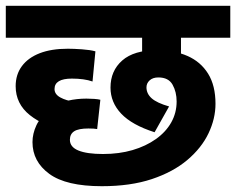

<svg xmlns="http://www.w3.org/2000/svg" viewBox="-20 -642 814 662"><path d="M604 -512V-416H470V-512H0V-622H774V-512ZM335 -111Q391 -111 437 -124.5Q483 -138 517.5 -162.5Q552 -187 570.5 -220Q589 -253 589 -292Q589 -325 575 -350Q561 -375 526 -375Q507 -375 496 -365Q485 -355 485 -341Q485 -319 503 -303Q521 -287 563 -275L513 -186Q435 -211 398 -250Q361 -289 361 -340Q361 -398 401.5 -433.5Q442 -469 521 -469Q581 -469 626.5 -449Q672 -429 697.5 -388Q723 -347 723 -284Q723 -233 699 -182.5Q675 -132 626 -90.5Q577 -49 503.5 -24.5Q430 0 331 0Q208 0 150 -42.5Q92 -85 92 -152Q92 -181 105.5 -210Q119 -239 150 -259Q153 -262 155 -266.5Q157 -271 160 -272Q184 -288 214.5 -295Q245 -302 278 -302Q291 -302 305 -301Q319 -300 326 -298L315 -197Q310 -198 302.5 -198.5Q295 -199 285 -199Q251 -199 236 -189.5Q221 -180 221 -160Q221 -135 250.5 -123Q280 -111 335 -111ZM214 -189Q132 -206 83 -245Q34 -284 34 -345Q34 -385 55.5 -414Q77 -443 117 -458.5Q157 -474 214 -474Q234 -474 262.5 -472Q291 -470 309 -465L299 -361Q285 -366 267 -368.5Q249 -371 228 -371Q198 -371 183 -362Q168 -353 168 -335Q168 -317 188 -306Q208 -295 238 -291Z"/></svg>

Font: Noto Sans Devanagari
Style: Regular
Weight: 400
Designer: Jelle Bosma - Monotype Design Team
Foundry: Monotype Imaging Inc.
Version: Version 2.003